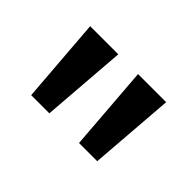

<svg xmlns="http://www.w3.org/2000/svg" viewBox="-56 -859 547 547"><g transform="rotate(45 218.0 -585.0)"><path d="M178.2 -713.9 158.2 -456.1H85L64.9 -713.9ZM371.1 -713.9 351.1 -456.1H277.8L257.8 -713.9Z"/></g></svg>

Font: f2_25842          
Style: Regular
Weight: 600
Foundry: Ascender Corporation
Version: Version 1.10